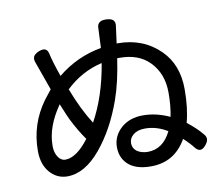

<svg xmlns="http://www.w3.org/2000/svg" viewBox="-85 -861 1171 1013"><g transform="rotate(-10 500.0 -354.5)"><path d="M647.5 -154.3Q607.4 -154.3 584.5 -135.7Q561.5 -117.2 561.5 -90.8Q561.5 -64.5 582 -47.9Q604.5 -31.2 640.6 -30.3Q723.6 -30.3 766.6 -119.1Q709 -154.3 647.5 -154.3ZM835.9 -65.4Q771.5 47.9 645.5 47.9Q644.5 47.9 643.6 47.9Q560.5 47.9 519.5 6.8Q484.4 -28.3 484.4 -83Q484.4 -141.6 530.3 -183.6Q576.2 -224.6 647.9 -224.6Q719.7 -224.6 791 -191.4Q802.7 -248 802.7 -319.3Q802.7 -422.9 738.3 -487.3Q680.7 -544.9 582 -544.9Q581.1 -544.9 579.1 -544.9H567.4Q548.8 -418 517.6 -330.1Q464.8 -180.7 380.9 -80.1Q295.9 22.5 202.1 23.4Q145.5 23.4 107.9 -20Q70.3 -63.5 70.3 -135.7Q70.3 -279.3 154.3 -394.5L193.4 -444.3L137.7 -600.6Q134.8 -608.4 134.8 -616.2Q134.8 -629.9 144 -638.7Q153.3 -647.5 166.5 -652.8Q179.7 -658.2 190.4 -658.2Q201.2 -658.2 208.5 -651.4Q215.8 -644.5 218.8 -631.8Q226.6 -591.8 256.8 -504.9Q360.4 -589.8 492.2 -613.3L497.1 -720.7Q497.1 -736.3 506.8 -746.1Q517.6 -756.8 541 -756.8Q590.8 -756.8 590.8 -723.6Q590.8 -720.7 590.8 -717.8L578.1 -622.1H584Q720.7 -622.1 810.5 -532.2Q889.6 -453.1 889.6 -322.3Q889.6 -220.7 869.1 -145.5Q919.9 -105.5 947.3 -71.3Q960 -58.6 960 -43.9Q960 -29.3 945.3 -11.7Q917 23.4 890.6 -6.8Q870.1 -34.2 835.9 -65.4ZM151.4 -150.4Q151.4 -148.4 151.4 -147.5Q151.4 -103.5 175.8 -78.1Q189.5 -65.4 205.1 -65.4Q265.6 -65.4 333 -154.3Q296.9 -205.1 263.7 -271.5Q257.8 -282.2 226.6 -358.4Q151.4 -251 151.4 -150.4ZM482.4 -534.2Q372.1 -508.8 287.1 -427.7Q331.1 -312.5 382.8 -232.4Q453.1 -358.4 482.4 -534.2Z"/></g></svg>

Font: TaiwanPearl
Style: Regular
Weight: 400
Version: Version 2.102